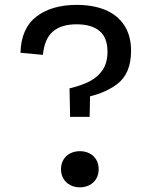

<svg xmlns="http://www.w3.org/2000/svg" viewBox="-20 -762 660 794"><path d="M350.8 -278.8H270L267.5 -396.5Q317.7 -408.5 351.5 -426.1Q385.3 -443.7 404.9 -473.3Q424.5 -503 424.5 -548.2Q424.5 -606.5 391.5 -634Q358.5 -661.5 296.7 -661.5Q233 -661.5 198.3 -631.2Q163.7 -601 157.5 -535.2L64.7 -543.7Q67.2 -644.3 130.2 -693.1Q193.3 -741.8 297.3 -741.8Q365.7 -741.8 416.2 -720.6Q466.7 -699.3 494.3 -656.7Q522 -614 522 -552Q522 -457.3 464 -413.9Q406 -370.5 316.5 -356.5L352.7 -384ZM232.3 -62.2Q232.3 -85 242.7 -102.1Q253 -119.2 270.8 -128Q288.7 -136.8 310.3 -136.8Q332.2 -136.8 349.8 -128Q367.5 -119.2 377.8 -102.1Q388 -85 388 -62.2Q388 -39.5 377.8 -22.5Q367.5 -5.5 349.8 3.6Q332 12.7 310.3 12.7Q288.8 12.7 270.9 3.6Q253 -5.5 242.7 -22.5Q232.3 -39.5 232.3 -62.2Z"/></svg>

Font: Monaspace Radon Var
Style: Regular
Weight: 400
Designer: Riley Cran and the Lettermatic Team
Version: Version 1.000 (Monaspace Radon Var)